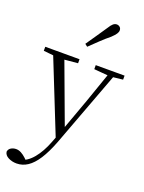

<svg xmlns="http://www.w3.org/2000/svg" viewBox="-205 -898 944 1258"><g transform="rotate(20 267.5 -269.5)"><path d="M76 271Q44 271 18 257.5Q-8 244 -11 220Q-8 202 7.5 192.5Q23 183 43 183Q61 183 78.5 192.5Q96 202 112 217L140 244L109 258L90 241Q139 229 178.5 181Q218 133 246 60L274 -13L278 -23L368 -271L452 -512H491L282 47Q252 125 220 174.5Q188 224 152.5 247.5Q117 271 76 271ZM269 47 46 -512H125L296 -51L302 -37ZM-8 -484V-512H231V-484L123 -474H90ZM344 -484V-512H545V-484L464 -475H450ZM232 -620Q258 -658 283.5 -695Q309 -732 333 -768Q347 -791 358.5 -800.5Q370 -810 383 -810Q395 -810 404.5 -802Q414 -794 414 -779Q414 -768 405.5 -755Q397 -742 376 -722Q344 -696 313 -666.5Q282 -637 250 -606Z"/></g></svg>

Font: Noto Serif TC ExtraLight Light
Style: Regular
Weight: 300
Version: Version 2.003-H1;hotconv 1.1.1;makeotfexe 2.6.0